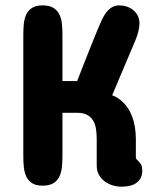

<svg xmlns="http://www.w3.org/2000/svg" viewBox="-20 -704 598 728"><path d="M68.4 -572.3Q68.4 -593.3 70.3 -613.3Q72.3 -633.3 79.6 -648.9Q86.9 -664.6 101.6 -674.1Q116.2 -683.6 141.6 -683.6Q167.5 -683.6 182.6 -674.1Q197.8 -664.6 205.3 -648.9Q212.9 -633.3 214.8 -613.3Q216.8 -593.3 216.8 -572.3V-396.5H272.5Q288.6 -438.5 304.7 -479Q311.5 -496.1 318.8 -514.4Q326.2 -532.7 333.3 -550.3Q340.3 -567.9 346.9 -584.2Q353.5 -600.6 359.4 -613.3Q365.2 -627 371.8 -639.6Q378.4 -652.3 387.2 -662.1Q396 -671.9 407 -677.7Q418 -683.6 432.6 -683.6Q446.8 -683.6 460.4 -679.2Q474.1 -674.8 484.9 -666Q495.6 -657.2 502.2 -644.5Q508.8 -631.8 508.8 -615.2Q508.8 -602.5 504.6 -585.2Q500.5 -567.9 493.2 -550.8L405.3 -342.8Q430.7 -333.5 450.2 -312.5Q458.5 -303.7 466.6 -291.3Q474.6 -278.8 481 -262.2Q487.3 -245.6 491.2 -224.4Q495.1 -203.1 495.1 -176.8V-107.4Q495.1 -102.1 499 -98.6Q502.9 -95.2 506.8 -90.8Q516.6 -79.6 518.1 -71.3Q519.5 -63 519.5 -57.6Q519.5 -40 512.9 -28.3Q506.3 -16.6 495.4 -9.3Q484.4 -2 470 1Q455.6 3.9 440.4 3.9Q424.3 3.9 407.7 -1Q391.1 -5.9 377.4 -15.9Q363.8 -25.9 355.2 -41Q346.7 -56.2 346.7 -76.2V-176.8Q346.7 -197.8 343.8 -216.1Q340.8 -234.4 332.5 -247.8Q324.2 -261.2 309.6 -268.8Q294.9 -276.4 271.5 -276.4H216.8V-112.3Q216.8 -90.8 214.8 -70.8Q212.9 -50.8 205.3 -34.9Q197.8 -19 182.6 -9.5Q167.5 0 141.6 0Q116.2 0 101.6 -9.5Q86.9 -19 79.6 -34.9Q72.3 -50.8 70.3 -70.8Q68.4 -90.8 68.4 -112.3Z"/></svg>

Font: Concert One
Style: Regular
Weight: 400
Version: Version 1.003